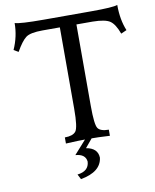

<svg xmlns="http://www.w3.org/2000/svg" viewBox="-97 -776 854 1058"><g transform="rotate(-10 329.5 -247.5)"><path d="M467.8 0Q401.9 -3.9 343.8 -3.9Q293.9 -3.9 221.7 0V-34.2Q266.1 -34.2 283 -54.7Q299.8 -75.2 299.8 -180.7V-636.2H203.1Q134.3 -636.2 109.4 -617.4Q84.5 -598.6 52.7 -542.5L26.9 -557.6Q58.6 -628.4 58.6 -703.1Q85.4 -693.4 221.2 -693.4H484.4Q609.4 -693.4 632.8 -703.1Q632.8 -619.6 658.7 -557.6L627 -543.5Q606.9 -598.6 580.6 -616.9Q554.2 -635.3 483.4 -636.2H392.6V-180.7Q392.6 -74.7 407.2 -54.4Q421.9 -34.2 467.8 -34.2ZM269.5 207.5 254.9 179.2Q319.3 171.9 322.3 118.7Q317.9 75.7 261.7 71.8L329.6 -4.4H366.7L326.2 44.4Q390.6 55.2 392.6 108.9Q383.3 187 269.5 207.5Z"/></g></svg>

Font: Kelvinch
Style: Regular
Weight: 400
Designer: Paul James MIller
Foundry: High-Logic / Made with FontCreator
Version: Version 3.30 September 23, 2016